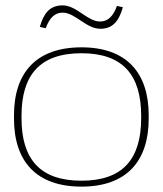

<svg xmlns="http://www.w3.org/2000/svg" viewBox="-20 -685 605 714"><path d="M32 -256V-244C32 -85 115 9 283 9C450 9 533 -85 533 -244V-256C533 -415 450 -509 283 -509C115 -509 32 -415 32 -256ZM60 -246V-254C60 -406 128 -487 283 -487C437 -487 505 -406 505 -254V-246C505 -94 437 -13 283 -13C128 -13 60 -94 60 -246ZM128 -585 150 -580C164 -618 183 -638 213 -638C260 -638 300 -578 353 -578C396 -578 421 -602 437 -658L415 -663C401 -625 382 -605 352 -605C305 -605 265 -665 213 -665C163 -665 142 -633 128 -585Z"/></svg>

Font: LT Wave Thin
Style: Regular
Weight: 100
Designer: Daniel Lyons
Version: Version 2.5 (Glyphs App)